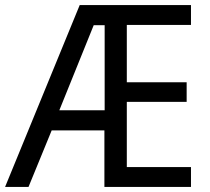

<svg xmlns="http://www.w3.org/2000/svg" viewBox="-21 -734 825 754"><path d="M729 0H389V-222H182L91 0H-1L292 -714H729V-636H477V-411H712V-334H477V-78H729ZM212 -301H390V-635H347Z"/></svg>

Font: Noto Sans Ethiopic SemCond
Style: Regular
Weight: 400
Width: 4
Designer: Monotype Design Team
Foundry: Monotype Imaging Inc.
Version: Version 2.102; ttfautohint (v1.8.4.7-5d5b)